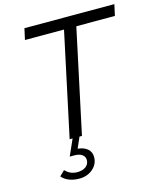

<svg xmlns="http://www.w3.org/2000/svg" viewBox="-135 -795 940 1130"><g transform="rotate(-15 335.5 -230.5)"><path d="M108 -632 123 -700H671L656 -632H421L286 0H271L242 66Q280 70 301.5 88.5Q323 107 323 138Q323 181 289.5 210Q256 239 207 239Q173 239 145 228Q117 217 101 197L132 167Q147 183 165 191Q183 199 205 199Q238 199 257.5 184Q277 169 277 144Q277 123 260 111Q243 99 213 99H185L229 0H211L346 -632Z"/></g></svg>

Font: Red Hat Text
Style: Italic
Weight: 400
Italic angle: -12°
Designer: Pentagram / MCKL
Foundry: Pentagram / MCKL
Version: Version 1.005; Red Hat Text Italic